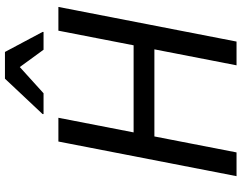

<svg xmlns="http://www.w3.org/2000/svg" viewBox="-120 -856 976 776"><g transform="rotate(-90 368.0 -468.0)"><path d="M632 -720H728L588 0H492ZM140 0H44L184 -720H280ZM584 -332H176L192 -416H600ZM295 -780V-784L438 -936H546L627 -784V-780H555L485 -876L379 -780Z"/></g></svg>

Font: Kufam
Style: Italic
Weight: 400
Italic angle: -11°
Designer: Artur Schmal
Foundry: Original Type
Version: Version 1.301; ttfautohint (v1.8.3)